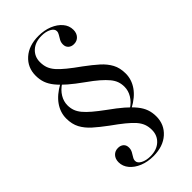

<svg xmlns="http://www.w3.org/2000/svg" viewBox="-242 -642 894 894"><g transform="rotate(-45 205.0 -194.5)"><path d="M281.5 -37.1 275.8 -41.9Q301.6 -58.9 315.7 -82.3Q329.8 -105.6 329.8 -131.5Q329.8 -150 324.2 -166.1Q318.5 -182.3 305.2 -198.4Q291.9 -214.5 270.2 -233.5Q248.4 -252.4 215.3 -275.8Q175.8 -304 149.2 -327Q122.6 -350 105.6 -371Q88.7 -391.9 81 -413.3Q73.4 -434.7 73.4 -460.5Q73.4 -513.7 111.7 -548Q150 -582.3 213.7 -582.3Q251.6 -582.3 282.3 -569.8Q312.9 -557.3 331 -535.9Q349.2 -514.5 349.2 -487.1Q349.2 -465.3 336.7 -451.6Q324.2 -437.9 304 -437.9Q287.1 -437.9 276.6 -447.6Q266.1 -457.3 266.1 -473.4Q266.1 -487.1 272.2 -498Q278.2 -508.9 284.3 -518.5Q290.3 -528.2 290.3 -537.1Q290.3 -552.4 271 -562.5Q251.6 -572.6 224.2 -572.6Q182.3 -572.6 157.3 -549.6Q132.3 -526.6 132.3 -491.1Q132.3 -469.4 138.7 -452Q145.2 -434.7 159.7 -418.1Q174.2 -401.6 198.4 -381.9Q222.6 -362.1 258.9 -336.3Q296 -308.9 322.2 -285.5Q348.4 -262.1 362.9 -235.1Q377.4 -208.1 377.4 -171Q377.4 -131.5 353.6 -97.2Q329.8 -62.9 281.5 -37.1ZM196.8 192.7Q158.9 192.7 128.2 180.2Q97.6 167.7 79.4 146Q61.3 124.2 61.3 97.6Q61.3 75.8 73.8 62.1Q86.3 48.4 106.5 48.4Q123.4 48.4 133.9 57.7Q144.4 66.9 144.4 83.9Q144.4 96.8 138.3 108.1Q132.3 119.4 126.2 128.6Q120.2 137.9 120.2 147.6Q120.2 162.9 139.5 173Q158.9 183.1 186.3 183.1Q228.2 183.1 253.2 160.1Q278.2 137.1 278.2 100.8Q278.2 79.8 271.8 62.5Q265.3 45.2 250.8 28.6Q236.3 12.1 212.1 -7.7Q187.9 -27.4 151.6 -53.2Q114.5 -80.6 88.3 -104Q62.1 -127.4 47.6 -154.4Q33.1 -181.5 33.1 -218.5Q33.1 -258.1 56.9 -292.3Q80.6 -326.6 129 -353.2L134.7 -347.6Q108.9 -330.6 94.8 -307.3Q80.6 -283.9 80.6 -258.1Q80.6 -239.5 86.3 -223.4Q91.9 -207.3 105.2 -191.1Q118.5 -175 140.3 -156.5Q162.1 -137.9 195.2 -113.7Q234.7 -85.5 261.3 -62.5Q287.9 -39.5 304.8 -18.5Q321.8 2.4 329.4 23.8Q337.1 45.2 337.1 71Q337.1 124.2 298.8 158.5Q260.5 192.7 196.8 192.7Z"/></g></svg>

Font: Playfair 144pt SemiCondensed Light
Style: Regular
Weight: 300
Width: 4
Designer: Claus Eggers Sørensen
Foundry: Claus Eggers Sørensen
Version: Version 2.203